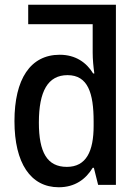

<svg xmlns="http://www.w3.org/2000/svg" viewBox="-20 -780 570 810"><path d="M228 10C296 10 342 -24 371 -72H376L394 0H469V-760H371H99V-678H371V-558C371 -530 374 -498 378 -470H373C345 -516 299 -549 232 -549C108 -549 41 -446 41 -269C41 -92 109 10 228 10ZM262 -76C179 -76 144 -137 144 -263C144 -395 182 -463 265 -463C351 -463 375 -387 375 -268V-249C375 -142 344 -76 262 -76Z"/></svg>

Font: Noto Sans Mono Condensed Medium
Style: Regular
Weight: 500
Width: 3
Designer: Monotype Design Team
Foundry: Monotype Imaging Inc.
Version: Version 2.014